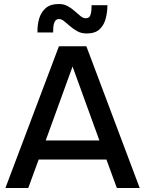

<svg xmlns="http://www.w3.org/2000/svg" viewBox="-20 -938 724 958"><path d="M7 0 274 -707H411L677 0H563L511 -142H173L121 0ZM208 -237H476L342 -606ZM412 -771Q386 -771 366 -782Q346 -793 330 -807Q314 -821 300.5 -832Q287 -843 275 -843Q260 -843 253.5 -830.5Q247 -818 246 -802.5Q245 -787 245 -776H167Q166 -812 175 -844Q184 -876 207.5 -897Q231 -918 274 -918Q299 -918 318.5 -907Q338 -896 353.5 -882Q369 -868 382 -857.5Q395 -847 407 -847Q424 -847 429.5 -859Q435 -871 436 -886.5Q437 -902 437 -912H516Q516 -878 507.5 -845.5Q499 -813 477 -792Q455 -771 412 -771Z"/></svg>

Font: Onest Medium
Style: Regular
Weight: 500
Designer: Dmitri Voloshin, Andrey Kudryavtsev
Foundry: Dmitri Voloshin, Andrey Kudryavtsev
Version: Version 1.000;gftools[0.9.33]